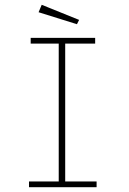

<svg xmlns="http://www.w3.org/2000/svg" viewBox="-20 -781 540 801"><path d="M101 0V-24H225V-599H108V-623H377V-599H252V-24H383V0ZM301 -680 141 -730 154 -761 310 -698Z"/></svg>

Font: Inconsolata ExtraLight
Style: Regular
Weight: 200
Monospace: yes
Designer: Raph Levien, Cyreal, Brenton Simpson
Foundry: Raph Levien, Cyreal, Google
Version: Version 3.001; ttfautohint (v1.8.2.53-6de2)